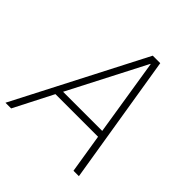

<svg xmlns="http://www.w3.org/2000/svg" viewBox="-201 -839 978 978"><g transform="rotate(45 287.5 -350.0)"><path d="M347 -700H401L515 0H476L442 -211H135L27 0H-14ZM436 -247 370 -662H368L154 -247Z"/></g></svg>

Font: Chakra Petch ExtraLight
Style: Italic
Weight: 275
Italic angle: -10°
Designer: Katatrad Aksorn Co.,Ltd.
Foundry: Cadson Demak Co.,Ltd.
Version: Version 1.000; ttfautohint (v1.6)